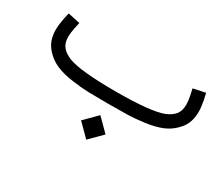

<svg xmlns="http://www.w3.org/2000/svg" viewBox="-83 -458 978 843"><g transform="rotate(30 406.0 -36.5)"><path d="M411.1 -63Q589.8 -63 650.9 -86.9Q679.2 -98.6 694.6 -116.9Q710 -135.3 710 -168Q710 -186 704.6 -212.9L697.8 -243.7L759.3 -256.8L766.1 -226.1Q772.9 -191.9 772.9 -168Q772.9 -113.8 744.1 -79.3Q715.3 -44.9 674.3 -28.3Q641.6 -15.1 594 -8.5Q546.4 -2 510.7 -1Q475.1 0 411.1 0Q346.7 0 311 -1Q275.4 -2 227.8 -8.5Q180.2 -15.1 147.5 -28.3Q106.4 -44.9 77.6 -79.3Q48.8 -113.8 48.8 -168Q48.8 -191.9 55.7 -226.1L62.5 -256.8L124 -243.7L117.2 -212.9Q111.8 -186 111.8 -168Q111.8 -135.3 127.2 -116.9Q142.6 -98.6 170.9 -86.9Q231.9 -63 411.1 -63ZM344.2 122.6 406.2 60.5 468.3 122.6 406.2 184.6Z"/></g></svg>

Font: Estedad
Style: regular
Weight: 400
Version: Version 0.7(Beta10)